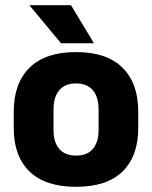

<svg xmlns="http://www.w3.org/2000/svg" viewBox="-20 -707 586 741"><path d="M273.5 14Q154.5 14 93.8 -45.2Q33 -104.5 33 -212V-276.5Q33 -385.5 94 -445.8Q155 -506 273.5 -506Q392 -506 452.8 -445.8Q513.5 -385.5 513.5 -276.5V-212Q513.5 -104.5 453 -45.2Q392.5 14 273.5 14ZM273.5 -106.5Q316 -106.5 338.2 -132.2Q360.5 -158 360.5 -205.5V-283Q360.5 -333 338.2 -359Q316 -385 273.5 -385Q231 -385 208.8 -359Q186.5 -333 186.5 -283V-205.5Q186.5 -158 208.8 -132.2Q231 -106.5 273.5 -106.5ZM254 -687 341.5 -542V-540H215.5L95 -685V-687Z"/></svg>

Font: Anek Bangla
Style: Bold
Weight: 700
Designer: Sulekha Rajkumar (Bangla), Yesha Goshar (Latin)
Foundry: Ek Type
Version: Version 1.003